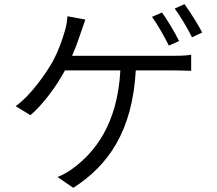

<svg xmlns="http://www.w3.org/2000/svg" viewBox="-20 -846 1040 922"><path d="M758 -786 710 -765C737 -728 771 -667 791 -627L840 -649C820 -690 783 -751 758 -786ZM866 -826 819 -805C847 -767 880 -711 902 -667L951 -690C932 -727 893 -789 866 -826ZM390 -752 304 -768C302 -743 298 -717 290 -693C279 -654 261 -603 234 -552C200 -492 127 -387 55 -336L126 -293C184 -341 252 -433 292 -508H558C544 -246 432 -114 335 -41C313 -24 283 -6 256 4L332 56C502 -53 616 -218 632 -508H806C829 -508 867 -507 898 -506V-583C869 -578 831 -578 806 -578H326C343 -616 356 -653 366 -683C373 -704 382 -730 390 -752Z"/></svg>

Font: Noto Sans JP DemiLight
Style: Regular
Weight: 350
Designer: Ryoko NISHIZUKA 西塚涼子 (kana, bopomofo & ideographs); Paul D. Hunt (Latin, Greek & Cyrillic); Sandoll Communications 산돌커뮤니
Foundry: Adobe
Version: Version 2.004;hotconv 1.0.118;makeotfexe 2.5.65603